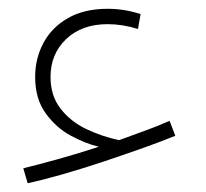

<svg xmlns="http://www.w3.org/2000/svg" viewBox="-20 -361 470 437"><path d="M43 56 33 22Q66 14 111 1.5Q156 -11 205 -27Q175 -34 141.5 -52Q108 -70 84 -103Q60 -136 60 -186Q60 -228 79 -263.5Q98 -299 135 -320Q172 -341 225 -341Q263 -341 300 -329L294 -295Q259 -306 225 -306Q166 -306 130.5 -272Q95 -238 95 -186Q95 -143 118 -113.5Q141 -84 177 -67Q213 -50 251 -42Q281 -53 310 -63.5Q339 -74 366 -86L379 -52Q350 -40 306.5 -24.5Q263 -9 215 7Q167 23 121.5 36Q76 49 43 56Z"/></svg>

Font: Noto Sans Arabic UI XLt
Style: Regular
Weight: 200
Designer: Monotype Design Team, Nadine Chahine and Nizar Qandah
Foundry: Monotype Imaging Inc.
Version: Version 2.010; ttfautohint (v1.8.4.7-5d5b)